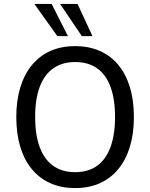

<svg xmlns="http://www.w3.org/2000/svg" viewBox="-20 -949 765 978"><path d="M363 9Q292 9 237 -15.5Q182 -40 143 -86.5Q104 -133 83.5 -200.5Q63 -268 63 -352Q63 -437 83.5 -504Q104 -571 143 -618Q182 -665 237 -689.5Q292 -714 363 -714Q433 -714 488.5 -689.5Q544 -665 582.5 -618.5Q621 -572 641.5 -505.5Q662 -439 662 -353Q662 -268 641.5 -201Q621 -134 582 -87Q543 -40 488 -15.5Q433 9 363 9ZM363 -72Q429 -72 474 -104Q519 -136 542.5 -199Q566 -262 566 -353Q566 -445 542.5 -507.5Q519 -570 474 -601.5Q429 -633 363 -633Q297 -633 251.5 -601Q206 -569 182.5 -507Q159 -445 159 -352Q159 -262 182.5 -199Q206 -136 251.5 -104Q297 -72 363 -72ZM397 -765 286 -929H375L451 -765ZM272 -765 155 -929H243L326 -765Z"/></svg>

Font: Nunito Sans 10pt SemiCondensed Medium
Style: Regular
Weight: 500
Width: 4
Designer: Vernon Adams
Foundry: Vernon Adams
Version: Version 3.101;gftools[0.9.27]